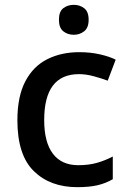

<svg xmlns="http://www.w3.org/2000/svg" viewBox="-20 -765 531 795"><path d="M300 10Q188 10 120 -56.5Q52 -123 52 -267Q52 -366 85 -428.5Q118 -491 176 -520Q234 -549 308 -549Q354 -549 393.5 -540Q433 -531 459 -518L426 -431Q399 -441 367.5 -449.5Q336 -458 307 -458Q163 -458 163 -268Q163 -176 199 -128.5Q235 -81 304 -81Q348 -81 382.5 -91Q417 -101 447 -117V-23Q418 -6 384 2Q350 10 300 10ZM286 -745Q310 -745 328.5 -731Q347 -717 347 -683Q347 -650 328.5 -635.5Q310 -621 286 -621Q260 -621 242 -635.5Q224 -650 224 -683Q224 -717 242 -731Q260 -745 286 -745Z"/></svg>

Font: Noto Kufi Arabic Medium
Style: Regular
Weight: 500
Designer: Monotype Design Team, David Williams, Khaled Hosny
Foundry: Google LLC
Version: Version 2.109; ttfautohint (v1.8.4.7-5d5b)